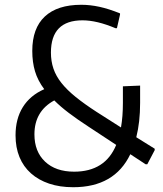

<svg xmlns="http://www.w3.org/2000/svg" viewBox="-20 -772 682 803"><path d="M286 11Q230 11 185.5 -4Q141 -19 109.5 -47Q78 -75 61.5 -115Q45 -155 45 -206Q45 -275 75.5 -324Q106 -373 165 -399Q138 -435 126.5 -473.5Q115 -512 115 -559Q115 -654 167.5 -703Q220 -752 320 -752Q357 -752 396 -743.5Q435 -735 482 -716V-711L469 -654H463Q385 -687 325 -687Q193 -687 193 -552Q193 -516 203.5 -485Q214 -454 237 -425Q260 -396 296.5 -366.5Q333 -337 384 -304L486 -239Q490 -262 492 -287.5Q494 -313 494 -342V-411L566 -414V-342Q566 -301 562 -265.5Q558 -230 550 -198L627 -150V-144L596 -85H589L525 -127Q459 11 286 11ZM349 -243Q303 -273 268 -299.5Q233 -326 207 -352Q124 -307 124 -210Q124 -138 168.5 -96Q213 -54 290 -54Q420 -54 466 -166Z"/></svg>

Font: Encode Sans Condensed
Style: Regular
Weight: 400
Designer: Pablo Impallari, Andres Torresi
Foundry: Pablo Impallari, Andres Torresi
Version: Version 1.000; ttfautohint (v1.00) -l 8 -r 50 -G 200 -x 14 -